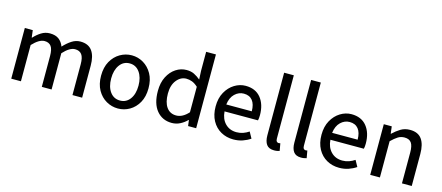

<svg xmlns="http://www.w3.org/2000/svg" viewBox="-49 -1199 3967 1724"><g transform="rotate(15 1934.5 -337.5)"><path d="M76 0V-471H150L158 -404H161Q191 -437 227.5 -460Q264 -483 307 -483Q360 -483 391 -459.5Q422 -436 437 -395Q472 -433 510 -458Q548 -483 591 -483Q665 -483 700 -435Q735 -387 735 -297V0H645V-286Q645 -349 624.5 -376.5Q604 -404 562 -404Q512 -404 451 -337V0H360V-286Q360 -349 340 -376.5Q320 -404 278 -404Q229 -404 166 -337V0Z M1069 11Q1011 11 960.5 -18Q910 -47 879 -102Q848 -157 848 -235Q848 -314 879 -369Q910 -424 960.5 -453.5Q1011 -483 1069 -483Q1127 -483 1177 -453.5Q1227 -424 1258 -369Q1289 -314 1289 -235Q1289 -157 1258 -102Q1227 -47 1177 -18Q1127 11 1069 11ZM1069 -63Q1127 -63 1161.5 -110Q1196 -157 1196 -235Q1196 -312 1161.5 -360Q1127 -408 1069 -408Q1011 -408 976.5 -360Q942 -312 942 -235Q942 -157 976.5 -110Q1011 -63 1069 -63Z M1570 11Q1482 11 1429 -53Q1376 -117 1376 -235Q1376 -312 1404.5 -367.5Q1433 -423 1479 -453Q1525 -483 1578 -483Q1619 -483 1648.5 -468.5Q1678 -454 1708 -429L1704 -508V-686H1795V0H1720L1713 -54H1710Q1683 -26 1647 -7.5Q1611 11 1570 11ZM1591 -64Q1650 -64 1704 -124V-361Q1676 -387 1649.5 -397Q1623 -407 1596 -407Q1544 -407 1506.5 -360.5Q1469 -314 1469 -236Q1469 -154 1501 -109Q1533 -64 1591 -64Z M2141 11Q2078 11 2026 -18Q1974 -47 1943.5 -102.5Q1913 -158 1913 -235Q1913 -312 1944 -367.5Q1975 -423 2024 -453Q2073 -483 2127 -483Q2219 -483 2268.5 -422Q2318 -361 2318 -261Q2318 -232 2313 -212H2002Q2007 -142 2048 -100.5Q2089 -59 2153 -59Q2185 -59 2213.5 -69Q2242 -79 2267 -96L2299 -38Q2267 -16 2227.5 -2.5Q2188 11 2141 11ZM2001 -276H2238Q2238 -341 2210 -376Q2182 -411 2129 -411Q2082 -411 2045.5 -376Q2009 -341 2001 -276Z M2521 11Q2472 11 2450.5 -19Q2429 -49 2429 -104V-686H2519V-98Q2519 -79 2526.5 -71Q2534 -63 2542 -63Q2546 -63 2549.5 -63.5Q2553 -64 2560 -65L2572 3Q2562 6 2550 8.5Q2538 11 2521 11Z M2772 11Q2723 11 2701.5 -19Q2680 -49 2680 -104V-686H2770V-98Q2770 -79 2777.5 -71Q2785 -63 2793 -63Q2797 -63 2800.5 -63.5Q2804 -64 2811 -65L2823 3Q2813 6 2801 8.5Q2789 11 2772 11Z M3125 11Q3062 11 3010 -18Q2958 -47 2927.5 -102.5Q2897 -158 2897 -235Q2897 -312 2928 -367.5Q2959 -423 3008 -453Q3057 -483 3111 -483Q3203 -483 3252.5 -422Q3302 -361 3302 -261Q3302 -232 3297 -212H2986Q2991 -142 3032 -100.5Q3073 -59 3137 -59Q3169 -59 3197.5 -69Q3226 -79 3251 -96L3283 -38Q3251 -16 3211.5 -2.5Q3172 11 3125 11ZM2985 -276H3222Q3222 -341 3194 -376Q3166 -411 3113 -411Q3066 -411 3029.5 -376Q2993 -341 2985 -276Z M3413 0V-471H3487L3495 -405H3498Q3531 -437 3568.5 -460Q3606 -483 3655 -483Q3730 -483 3764.5 -435Q3799 -387 3799 -297V0H3708V-286Q3708 -349 3688.5 -376.5Q3669 -404 3625 -404Q3591 -404 3564 -387Q3537 -370 3503 -337V0Z"/></g></svg>

Font: Narnoor
Style: Regular
Weight: 400
Designer: S. Sridhar Murthy
Foundry: SIL International
Version: Version 3.000